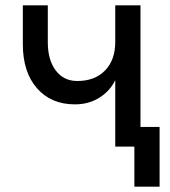

<svg xmlns="http://www.w3.org/2000/svg" viewBox="-20 -552 640 723"><path d="M414 0V-250Q394 -209 354 -184Q314 -159 262 -159Q172 -159 119 -220Q66 -281 66 -385V-532H160V-393Q160 -326 190 -286.5Q220 -247 271 -247Q337 -247 375.5 -286.5Q414 -326 414 -394V-532H509V-74H581V151H486V0Z"/></svg>

Font: Geist Mono Medium
Style: Regular
Weight: 500
Monospace: yes
Designer: Basement.studio, Andrés Briganti, Mateo Zaragoza
Foundry: Basement.studio, Vercel, Andrés Briganti, Guido Ferreyra, Mateo Zaragoza
Version: Version 1.500; ttfautohint (v1.8.4.7-5d5b)